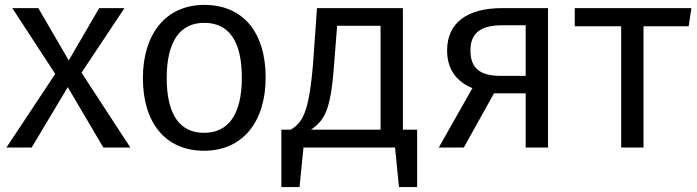

<svg xmlns="http://www.w3.org/2000/svg" viewBox="-20 -601 2838 782"><path d="M312 -305 487 -568H384L260 -355L136 -568H30L205 -300L6 0H109L256 -246L401 0H511Z M812 -581C654 -581 562 -461 562 -283C562 -103 652 13 811 13C970 13 1062 -107 1062 -285C1062 -467 972 -581 812 -581ZM812 -508C911 -508 965 -435 965 -285C965 -133 909 -60 811 -60C713 -60 659 -133 659 -283C659 -435 715 -508 812 -508Z M1621 -73V-568H1271L1256 -355C1239 -131 1209 -103 1165 -73H1126V161H1200L1216 0H1589L1605 161H1679V-73ZM1530 -73H1247C1310 -117 1329 -164 1343 -367L1353 -496H1530Z M2025 -568C1884 -568 1801 -509 1801 -396C1801 -324 1834 -271 1904 -242L1767 0H1869L1992 -221H2121V0H2212V-568ZM2020 -292C1935 -292 1896 -323 1896 -396C1896 -468 1941 -498 2024 -498H2121V-292Z M2796 -568H2321V-494H2510V0H2601V-494H2785Z"/></svg>

Font: Glow Sans SC Normal Book
Style: Regular
Weight: 500
Designer: Ryoko NISHIZUKA (kana, bopomofo & ideographs); Paul D. Hunt (Latin, Greek & Cyrillic); Sandoll Communications, Soo-young
Version: Version 0.93